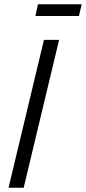

<svg xmlns="http://www.w3.org/2000/svg" viewBox="-20 -880 403 900"><path d="M20 0 186 -693H257L91 0ZM146 -805 158 -860H363L350 -805Z"/></svg>

Font: Ubuntu Sans Condensed
Style: Italic
Weight: 400
Width: 3
Italic angle: -13.5°
Designer: Dalton Maag Ltd
Foundry: Dalton Maag Ltd
Version: Version 1.006; ttfautohint (v1.8.4.7-5d5b)